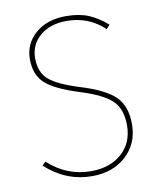

<svg xmlns="http://www.w3.org/2000/svg" viewBox="-80 -755 696 830"><g transform="rotate(-10 268.0 -340.5)"><path d="M265 -691Q323 -691 364 -674Q405 -657 445 -622L430 -605Q361 -670 265 -670Q192 -670 147.5 -632Q103 -594 103 -534Q103 -473 140 -440.5Q177 -408 274 -378Q379 -346 422.5 -304Q466 -262 466 -182Q466 -97 408 -43.5Q350 10 258 10Q144 10 54 -72L69 -87Q151 -12 257 -12Q341 -12 392.5 -58Q444 -104 444 -181Q444 -253 405 -290Q366 -327 266 -358Q161 -391 120.5 -428.5Q80 -466 80 -534Q80 -602 131 -646.5Q182 -691 265 -691Z"/></g></svg>

Font: FiraSans
Style: Regular
Weight: 150
Designer: Carrois Corporate & Edenspiekermann AG
Foundry: Carrois Corporate GbR & Edenspiekermann AG
Version: Version 3.106;PS 003.106;hotconv 1.0.70;makeotf.lib2.5.58329